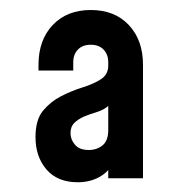

<svg xmlns="http://www.w3.org/2000/svg" viewBox="-20 -780 370 384"><path d="M135.5 -415.5Q95 -415.5 73 -441Q51 -466.5 51 -506Q51 -540.5 66.2 -558.8Q81.5 -577 102 -587.5Q123.5 -598.5 145.2 -605.2Q167 -612 181.8 -621.5Q196.5 -631 196.5 -649V-655.5Q196.5 -671 187.2 -680.8Q178 -690.5 161.5 -690.5Q145 -690.5 135.8 -680.8Q126.5 -671 126.5 -655.5V-639H57V-650.5Q57 -700 85.5 -730Q114 -760 161.5 -760Q209.5 -760 237.8 -729.8Q266 -699.5 266 -650.5V-423.5H196.5V-473.5L209 -458.5Q198.5 -437 179.2 -426.2Q160 -415.5 135.5 -415.5ZM157.5 -480Q173.5 -480 185 -489.2Q196.5 -498.5 196.5 -520V-568Q187 -560 173.8 -556Q160.5 -552 147 -546.5Q135.5 -541 128.2 -533.8Q121 -526.5 121 -513.5Q121 -501 130 -490.5Q139 -480 157.5 -480Z"/></svg>

Font: Mohave SemiBold
Style: Regular
Weight: 600
Designer: Gumpita Rahayu
Foundry: Tokotype
Version: Version 2.003